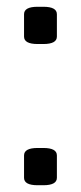

<svg xmlns="http://www.w3.org/2000/svg" viewBox="-20 -545 238 567"><path d="M148 -86V-20Q148 2 108 2H91Q51 2 51 -20V-86Q51 -108 91 -108H108Q148 -108 148 -86ZM148 -503V-437Q148 -415 108 -415H91Q51 -415 51 -437V-503Q51 -525 91 -525H108Q148 -525 148 -503Z"/></svg>

Font: mmAsap
Style: Regular
Weight: 400
Designer: Pablo Cosgaya
Foundry: Omnibus-Type
Version: Version 1.001